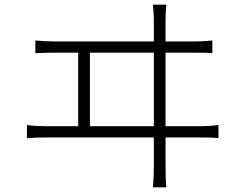

<svg xmlns="http://www.w3.org/2000/svg" viewBox="-20 -776 1040 820"><path d="M364 -237V-551H637V-237ZM687 -237V-551H810C828 -551 861 -551 887 -549V-603C862 -601 838 -599 810 -599H687V-690C687 -701 688 -728 690 -756H633C636 -729 637 -704 637 -690V-599H214C187 -599 159 -601 131 -603V-549C160 -550 188 -551 214 -551H314V-237H177C151 -237 123 -238 95 -242V-186C125 -188 151 -189 177 -189H637V-69C637 -59 637 -23 633 24H690C687 -22 687 -61 687 -71V-189H836C854 -189 887 -189 913 -186V-242C887 -239 863 -237 836 -237Z"/></svg>

Font: Noto Sans T Chinese Light
Style: Regular
Weight: 300
Designer: Ryoko NISHIZUKA (kana & ideographs); Paul D. Hunt (Latin, Greek & Cyrillic); Wenlong ZHANG (bopomofo); Sandoll Communica
Foundry: Adobe Systems Incorporated
Version: Version 1.000;PS 1;hotconv 1.0.78;makeotf.lib2.5.61930